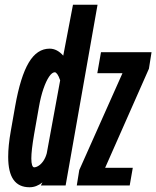

<svg xmlns="http://www.w3.org/2000/svg" viewBox="-20 -782 658 809"><path d="M152 -0.5 159 -13.5Q133.5 7 104.5 7Q59.5 7 37 -24.5Q14.5 -56 14.5 -121Q14.5 -168.5 25.5 -230L44 -335Q66 -459 101 -518Q136 -577 189 -577Q220.5 -577 246.5 -547.5L287.5 -762H391L256.5 -0.5ZM211 -477.5Q199.5 -477.5 187 -459.2Q174.5 -441 163 -407.8Q151.5 -374.5 144 -331L123.5 -215Q112 -147.5 112 -114.5Q112 -96 115.2 -86.5Q118.5 -77 124 -77Q132.5 -77 143 -83.8Q153.5 -90.5 162.8 -104Q172 -117.5 177 -136L233.5 -443.5Q227.5 -461.5 221.5 -469.5Q215.5 -477.5 211 -477.5ZM390 -473.5 405.5 -562H618.5L607.5 -492.5L423 -75H539.5L526.5 -0.5H303.5L314 -65.5L496 -473.5Z"/></svg>

Font: JuliaMono ExtraBoldItalic
Style: Regular
Weight: 800
Italic angle: -9°
Monospace: yes
Designer: cormullion
Foundry: corm
Version: Version 0.049; ttfautohint (v1.8.4)